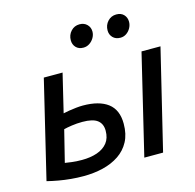

<svg xmlns="http://www.w3.org/2000/svg" viewBox="-108 -845 985 968"><g transform="rotate(-15 384.5 -361.5)"><path d="M212 11Q179 11 146.5 8Q114 5 83 -0.5Q52 -6 24 -13L146 -521H244L196 -321Q209 -324 227 -327Q245 -330 264.5 -332Q284 -334 299 -334Q384 -334 429.5 -299.5Q475 -265 475 -192Q475 -138 454.5 -99.5Q434 -61 397.5 -36.5Q361 -12 313.5 -0.5Q266 11 212 11ZM225 -70Q270 -70 304.5 -82Q339 -94 358.5 -118.5Q378 -143 378 -182Q378 -218 354 -236.5Q330 -255 276 -255Q247 -255 220 -251Q193 -247 178 -243L137 -78Q151 -76 172.5 -73Q194 -70 225 -70ZM531 0 656 -521H755L629 0ZM572 -615Q547 -615 532.5 -630Q518 -645 518 -667Q518 -695 536 -714.5Q554 -734 581 -734Q606 -734 620 -719Q634 -704 634 -682Q634 -665 625.5 -649.5Q617 -634 603 -624.5Q589 -615 572 -615ZM379 -615Q354 -615 340 -630Q326 -645 326 -667Q326 -695 344 -714.5Q362 -734 389 -734Q413 -734 428 -719Q443 -704 443 -682Q443 -665 434 -649.5Q425 -634 410.5 -624.5Q396 -615 379 -615Z"/></g></svg>

Font: Ubuntu Sans Medium
Style: Italic
Weight: 500
Italic angle: -13.5°
Designer: Dalton Maag Ltd
Foundry: Dalton Maag Ltd
Version: Version 1.006